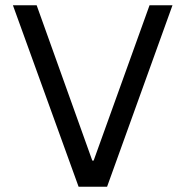

<svg xmlns="http://www.w3.org/2000/svg" viewBox="-20 -708 704 728"><path d="M278 0H386L634 -688H547L335 -99H330L119 -688H29Z"/></svg>

Font: Saira UNSAM SC
Style: Regular
Weight: 400
Designer: Hector Gatti with collaboration of the Omnibus-Type team
Foundry: Omnibus-Type
Version: Version 1.072;PS 001.072;hotconv 1.0.88;makeotf.lib2.5.64775